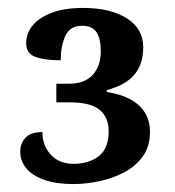

<svg xmlns="http://www.w3.org/2000/svg" viewBox="-20 -844 440 484"><path d="M165 -380Q122 -380 92 -390.5Q62 -401 46.5 -419.5Q31 -438 31 -462Q31 -482 44 -496.5Q57 -511 87 -511Q87 -477 108 -454Q129 -431 166 -431Q204 -431 229 -450.5Q254 -470 254 -513Q254 -547 232 -566.5Q210 -586 155 -586H122V-633H155Q193 -633 213.5 -655Q234 -677 234 -715Q234 -746 223.5 -762.5Q213 -779 187 -779Q156 -779 144.5 -753Q133 -727 133 -692Q93 -692 69.5 -700.5Q46 -709 46 -735Q46 -760 62.5 -780Q79 -800 111 -812Q143 -824 189 -824Q258 -824 299.5 -798Q341 -772 341 -725Q341 -682 318.5 -655.5Q296 -629 249 -617V-612Q284 -607 308 -594Q332 -581 345 -560.5Q358 -540 358 -511Q358 -474 339.5 -449Q321 -424 292 -409Q263 -394 229.5 -387Q196 -380 165 -380Z"/></svg>

Font: Noto Serif Tamil
Style: Bold
Weight: 700
Designer: Indian Type Foundry, Tom Grace, and the Monotype Design Team
Foundry: Monotype Imaging Inc.
Version: Version 2.003